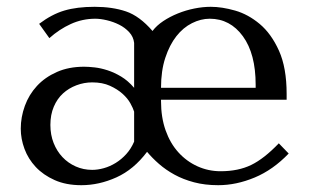

<svg xmlns="http://www.w3.org/2000/svg" viewBox="-20 -532 928 564"><path d="M453 -274Q453 -324 465.5 -362Q478 -400 498 -425.5Q518 -451 544 -464Q570 -477 596 -477Q656 -477 693.5 -425.5Q731 -374 731 -283V-274ZM374 -116Q365 -95 351 -79.5Q337 -64 320 -53.5Q303 -43 285 -38Q267 -33 251 -33Q225 -33 202.5 -43Q180 -53 163.5 -70.5Q147 -88 137.5 -112Q128 -136 128 -165Q128 -195 138 -218.5Q148 -242 165 -257.5Q182 -273 204.5 -281.5Q227 -290 251 -290Q281 -290 303 -280Q325 -270 340 -256.5Q355 -243 363 -228.5Q371 -214 374 -204ZM453 -239H822V-256Q822 -333 799.5 -383Q777 -433 743 -461.5Q709 -490 670.5 -501Q632 -512 599 -512Q576 -512 551 -507Q526 -502 502.5 -492.5Q479 -483 459.5 -470Q440 -457 428 -441Q390 -485 350 -498.5Q310 -512 258 -512Q206 -512 169 -501Q132 -490 95 -462L125 -420Q154 -446 188 -461.5Q222 -477 260 -477Q275 -477 294 -472.5Q313 -468 330 -459.5Q347 -451 359.5 -437.5Q372 -424 374 -406V-274Q356 -295 336 -307Q316 -319 296 -325.5Q276 -332 258 -334Q240 -336 227 -336Q182 -336 147 -320.5Q112 -305 88.5 -279.5Q65 -254 53 -221Q41 -188 41 -154Q41 -124 52 -94.5Q63 -65 85 -41.5Q107 -18 140.5 -3Q174 12 219 12Q271 12 322 -11Q373 -34 412 -86Q427 -68 447 -50.5Q467 -33 492.5 -19Q518 -5 550 3.5Q582 12 621 12Q674 12 728 -10.5Q782 -33 828 -81L799 -111Q756 -66 718 -47.5Q680 -29 628 -29Q592 -29 560 -43.5Q528 -58 504 -84.5Q480 -111 466.5 -149Q453 -187 453 -235Z"/></svg>

Font: Tenor Sans
Style: Regular
Weight: 400
Designer: Denis Masharov
Foundry: Denis Masharov
Version: Version 1.1